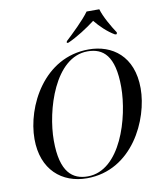

<svg xmlns="http://www.w3.org/2000/svg" viewBox="-100 -1024 943 1116"><g transform="rotate(-10 371.0 -466.5)"><path d="M345 -794 343 -784H353C407 -808 469 -848 516 -884C545 -848 586 -808 628 -784H638L640 -794C614 -833 576 -898 563 -944H488C455 -898 387 -833 345 -794ZM323 11C591 11 720 -266 720 -450C720 -641 599 -725 461 -725C196 -725 61 -458 61 -266C61 -85 175 11 323 11ZM329 1C240 1 170 -50 170 -238C170 -416 259 -715 453 -715C544 -715 610 -663 610 -477C610 -298 523 1 329 1Z"/></g></svg>

Font: Noto Serif Display
Style: Italic
Weight: 400
Italic angle: -12°
Designer: Monotype Design Team
Foundry: Monotype Imaging Inc.
Version: Version 2.009